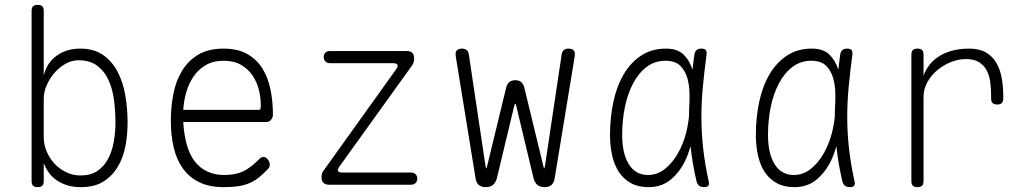

<svg xmlns="http://www.w3.org/2000/svg" viewBox="-20 -760 4240 790"><path d="M135 10Q122 10 116 4Q110 -2 110 -15V-715Q110 -728 116 -734Q122 -740 135 -740Q148 -740 154 -734Q160 -728 160 -715V-449Q173 -503 214 -531.5Q255 -560 310 -560Q367 -560 404.5 -533.5Q442 -507 464.5 -463.5Q487 -420 496 -365.5Q505 -311 505 -255Q505 -206 496 -158.5Q487 -111 464.5 -73.5Q442 -36 405.5 -13Q369 10 313 10Q276 10 249.5 0Q223 -10 205 -24.5Q187 -39 176.5 -56Q166 -73 160 -88V-15Q160 -2 154 4Q148 10 135 10ZM312 -38Q353 -38 380.5 -56.5Q408 -75 424.5 -106Q441 -137 448 -176Q455 -215 455 -255Q455 -303 449 -349Q443 -395 426 -431.5Q409 -468 379.5 -490Q350 -512 303 -512Q275 -512 249.5 -497.5Q224 -483 204 -460Q184 -437 172 -409Q160 -381 160 -355V-194Q160 -166 171.5 -138Q183 -110 203 -88Q223 -66 251 -52Q279 -38 312 -38Z M1064 -114Q1075 -114 1082.5 -103.5Q1090 -93 1090 -82Q1090 -77 1088 -72.5Q1086 -68 1082 -64Q1063 -44 1045.5 -30Q1028 -16 1007.5 -7Q987 2 961.5 6Q936 10 900 10Q841 10 799.5 -10.5Q758 -31 732 -67.5Q706 -104 694.5 -154Q683 -204 683 -263Q683 -321 693.5 -374.5Q704 -428 729.5 -469.5Q755 -511 796.5 -535.5Q838 -560 900 -560Q958 -560 997 -538Q1036 -516 1059.5 -478.5Q1083 -441 1093 -391.5Q1103 -342 1103 -288Q1103 -277 1095.5 -267.5Q1088 -258 1076 -258H734Q737 -206 748.5 -165Q760 -124 781 -96.5Q802 -69 832.5 -54.5Q863 -40 902 -40Q948 -40 978.5 -54Q1009 -68 1041 -100Q1046 -105 1051 -109.5Q1056 -114 1064 -114ZM734 -308H1045Q1050 -308 1051.5 -311.5Q1053 -315 1053 -329Q1053 -359 1045 -391Q1037 -423 1019 -449.5Q1001 -476 972 -493Q943 -510 900 -510Q857 -510 826.5 -492Q796 -474 776.5 -445.5Q757 -417 746.5 -380.5Q736 -344 734 -308Z M1334 0Q1319 0 1311 -7.5Q1303 -15 1303 -31Q1303 -39 1305 -46Q1307 -53 1312 -59L1610 -475Q1613 -479 1614.5 -482.5Q1616 -486 1616 -489Q1616 -495 1611 -497.5Q1606 -500 1597 -500H1337Q1326 -500 1319 -507Q1312 -514 1312 -525Q1312 -536 1318.5 -543Q1325 -550 1336 -550H1653Q1669 -550 1676.5 -542.5Q1684 -535 1684 -519Q1684 -511 1682 -504Q1680 -497 1675 -490L1376 -74Q1373 -69 1371.5 -66Q1370 -63 1370 -60Q1370 -55 1375 -52.5Q1380 -50 1389 -50H1672Q1683 -50 1690 -43Q1697 -36 1697 -25Q1697 -14 1690 -7Q1683 0 1672 0Z M1979 10Q1961 10 1950.5 1.5Q1940 -7 1937 -25L1855 -530Q1853 -545 1859.5 -552.5Q1866 -560 1881 -560Q1893 -560 1900 -554Q1907 -548 1909 -536L1978 -75Q1980 -67 1981 -67Q1982 -67 1984 -75L2063 -401Q2067 -415 2076 -422.5Q2085 -430 2100 -430Q2115 -430 2124 -422.5Q2133 -415 2137 -401L2216 -75Q2218 -67 2219 -67Q2220 -67 2222 -75L2291 -536Q2293 -548 2300 -554Q2307 -560 2319 -560Q2334 -560 2340.5 -552.5Q2347 -545 2345 -530L2262 -25Q2259 -8 2249 1Q2239 10 2221 10Q2203 10 2192 1.5Q2181 -7 2176 -24L2104 -325Q2102 -333 2100 -333Q2098 -333 2096 -325L2024 -25Q2019 -8 2008 1Q1997 10 1979 10Z M2648 10Q2606 10 2576 -6.5Q2546 -23 2527 -51.5Q2508 -80 2499 -119.5Q2490 -159 2490 -205Q2490 -275 2503.5 -339.5Q2517 -404 2545.5 -453Q2574 -502 2617.5 -531Q2661 -560 2720 -560Q2767 -560 2792 -536Q2817 -512 2829 -474V-472Q2833 -503 2837 -535Q2839 -548 2846 -554Q2853 -560 2866 -560Q2879 -560 2884 -554Q2889 -548 2887 -535Q2878 -466 2872 -403Q2866 -340 2866 -278Q2866 -216 2873 -151.5Q2880 -87 2896 -14Q2899 -2 2894.5 4Q2890 10 2877 10Q2864 10 2856.5 4Q2849 -2 2846 -14Q2829 -87 2822 -152Q2822 -155 2821 -158Q2812 -125 2798 -96Q2775 -50 2738.5 -20Q2702 10 2648 10ZM2646 -40Q2685 -40 2716 -65Q2747 -90 2769 -128.5Q2791 -167 2803 -213Q2812 -249 2815 -282Q2815 -313 2817 -345V-371Q2817 -408 2808 -439Q2799 -470 2778.5 -490Q2758 -510 2718 -510Q2674 -510 2640.5 -484.5Q2607 -459 2584.5 -416Q2562 -373 2551 -318.5Q2540 -264 2540 -205Q2540 -128 2567.5 -84Q2595 -40 2646 -40Z M3248 10Q3206 10 3176 -6.5Q3146 -23 3127 -51.5Q3108 -80 3099 -119.5Q3090 -159 3090 -205Q3090 -275 3103.5 -339.5Q3117 -404 3145.5 -453Q3174 -502 3217.5 -531Q3261 -560 3320 -560Q3367 -560 3392 -536Q3417 -512 3429 -474V-472Q3433 -503 3437 -535Q3439 -548 3446 -554Q3453 -560 3466 -560Q3479 -560 3484 -554Q3489 -548 3487 -535Q3478 -466 3472 -403Q3466 -340 3466 -278Q3466 -216 3473 -151.5Q3480 -87 3496 -14Q3499 -2 3494.5 4Q3490 10 3477 10Q3464 10 3456.5 4Q3449 -2 3446 -14Q3429 -87 3422 -152Q3422 -155 3421 -158Q3412 -125 3398 -96Q3375 -50 3338.5 -20Q3302 10 3248 10ZM3246 -40Q3285 -40 3316 -65Q3347 -90 3369 -128.5Q3391 -167 3403 -213Q3412 -249 3415 -282Q3415 -313 3417 -345V-371Q3417 -408 3408 -439Q3399 -470 3378.5 -490Q3358 -510 3318 -510Q3274 -510 3240.5 -484.5Q3207 -459 3184.5 -416Q3162 -373 3151 -318.5Q3140 -264 3140 -205Q3140 -128 3167.5 -84Q3195 -40 3246 -40Z M3755 10Q3742 10 3736 4Q3730 -2 3730 -15V-535Q3730 -548 3736 -554Q3742 -560 3755 -560Q3768 -560 3774 -554Q3780 -548 3780 -535V-449Q3800 -503 3849 -531.5Q3898 -560 3968 -560Q4010 -560 4037 -544Q4064 -528 4079.5 -501.5Q4095 -475 4101.5 -439.5Q4108 -404 4108 -365V-355Q4108 -342 4102 -336Q4096 -330 4083 -330Q4070 -330 4064 -336Q4058 -342 4058 -355V-365Q4058 -394 4054.5 -421.5Q4051 -449 4040 -470Q4029 -491 4008.5 -504Q3988 -517 3954 -517Q3924 -517 3893.5 -505Q3863 -493 3837.5 -472Q3812 -451 3796 -422.5Q3780 -394 3780 -360V-15Q3780 -2 3774 4Q3768 10 3755 10Z"/></svg>

Font: Maple Mono NL Thin
Style: Regular
Weight: 250
Monospace: yes
Designer: subframe7536
Version: Version 7.000